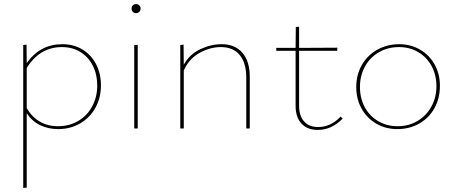

<svg xmlns="http://www.w3.org/2000/svg" viewBox="-20 -625 2209 934"><path d="M471 -210Q471 -149 444 -100.5Q417 -52 369.5 -24.5Q322 3 263 3Q215 3 175.5 -16Q136 -35 110 -74V288L93 289V-406L109 -408L110 -318Q175 -410 283 -410Q339 -410 381.5 -384Q424 -358 447.5 -312.5Q471 -267 471 -210ZM453 -209Q453 -263 431.5 -305.5Q410 -348 371 -372Q332 -396 281 -396Q173 -396 110 -294V-99Q135 -56 173.5 -33.5Q212 -11 262 -11Q317 -11 360.5 -36.5Q404 -62 428.5 -107.5Q453 -153 453 -209Z M633 -406 650 -407V0H633ZM620 -583Q620 -593 626 -599Q632 -605 642 -605Q651 -605 657.5 -599Q664 -593 664 -583Q664 -574 657.5 -567.5Q651 -561 642 -561Q632 -561 626 -567.5Q620 -574 620 -583Z M1195 -251V0H1178V-248Q1178 -319 1146 -357.5Q1114 -396 1054 -396Q1002 -396 950.5 -367.5Q899 -339 874 -282V0H857V-406L873 -408L874 -310Q902 -361 954 -385.5Q1006 -410 1058 -410Q1123 -410 1159 -368.5Q1195 -327 1195 -251Z M1647 -48Q1593 7 1526 7Q1475 7 1446.5 -24Q1418 -55 1418 -109V-378H1324V-392H1418L1419 -494L1435 -495V-392L1621 -393L1620 -378H1435V-110Q1435 -62 1459 -34.5Q1483 -7 1528 -7Q1589 -7 1637 -58Z M1713 -201Q1713 -261 1740 -308.5Q1767 -356 1815 -383Q1863 -410 1922 -410Q1978 -410 2023.5 -383.5Q2069 -357 2094.5 -311Q2120 -265 2120 -207Q2120 -147 2093.5 -99Q2067 -51 2019.5 -24Q1972 3 1913 3Q1856 3 1810.5 -23.5Q1765 -50 1739 -96.5Q1713 -143 1713 -201ZM2103 -206Q2103 -260 2079.5 -303.5Q2056 -347 2014.5 -371.5Q1973 -396 1921 -396Q1867 -396 1823.5 -371Q1780 -346 1755.5 -301.5Q1731 -257 1731 -202Q1731 -147 1754.5 -103.5Q1778 -60 1820 -35.5Q1862 -11 1914 -11Q1968 -11 2011 -36.5Q2054 -62 2078.5 -106.5Q2103 -151 2103 -206Z"/></svg>

Font: Ysabeau Thin
Style: Regular
Weight: 200
Designer: Christian Thalmann (Catharsis Fonts)
Version: Version 0.003